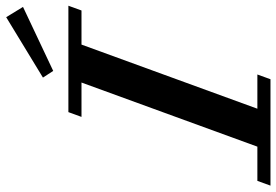

<svg xmlns="http://www.w3.org/2000/svg" viewBox="-216 -748 907 630"><g transform="rotate(-90 238.0 -433.5)"><path d="M319.8 -712.9 297.9 -746.6 496.1 -867.2 529.8 -812ZM-56.6 0 -41 -43H71.3L281.7 -620.1H168.9L184.6 -663.1H533.7L518.1 -620.1H406.2L195.8 -43H308.1L292.5 0Z"/></g></svg>

Font: Elstob 6pt SemiBold
Style: Italic
Weight: 600
Italic angle: -20°
Designer: Peter S. Baker
Version: Version 1.015